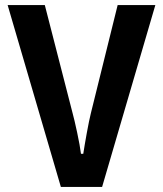

<svg xmlns="http://www.w3.org/2000/svg" viewBox="-20 -734 640 754"><path d="M381 0 590 -714H442L337 -290Q330 -262 321 -212.5Q312 -163 307 -130H298Q294 -162 283 -213.5Q272 -265 265 -290L156 -714H10L219 0Z"/></svg>

Font: Noto Sans Mono UI
Style: Bold
Weight: 700
Designer: Monotype Design team
Foundry: Monotype Imaging Inc.
Version: 1.000